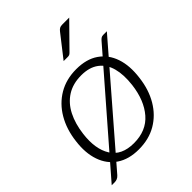

<svg xmlns="http://www.w3.org/2000/svg" viewBox="-215 -827 974 974"><g transform="rotate(-45 271.5 -340.0)"><path d="M8 37 490 -518Q496 -525 502 -529Q508 -533 517 -533H543L64 21Q56 30 47 33.5Q38 37 29 37ZM297 -507Q370 -507 417 -474.5Q464 -442 483.5 -384.5Q503 -327 493 -250Q484 -173 450 -115.5Q416 -58 361.5 -26Q307 6 234 6Q163 6 115.5 -26Q68 -58 48 -116Q28 -174 38 -250Q47 -326 81 -384Q115 -442 170 -474.5Q225 -507 297 -507ZM239 -34Q328 -34 378.5 -92.5Q429 -151 441 -249Q449 -316 436 -364.5Q423 -413 387 -440Q351 -467 293 -467Q233 -467 190.5 -440Q148 -413 123 -364Q98 -315 90 -249Q78 -152 114.5 -93Q151 -34 239 -34ZM407 -717H457L332 -590Q327 -585 322.5 -583Q318 -581 311 -581H281L374 -700Q381 -709 388 -713Q395 -717 407 -717Z"/></g></svg>

Font: Aleo Light
Style: Italic
Weight: 300
Italic angle: -7°
Designer: Alessio Laiso
Foundry: Alessio Laiso
Version: Version 2.001;gftools[0.9.29]